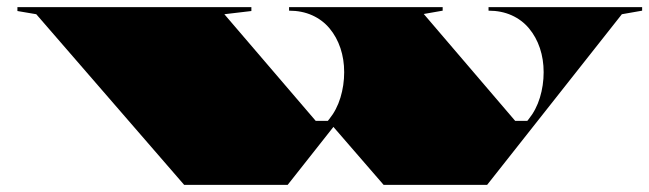

<svg xmlns="http://www.w3.org/2000/svg" viewBox="-20 -520 1826 540"><path d="M1163 -491 1429 -180H1463L1467 -185Q1488 -211 1498.5 -245.5Q1509 -280 1509 -317Q1509 -353 1498.5 -384.5Q1488 -416 1468 -440Q1448 -464 1419 -477Q1390 -490 1354 -490V-500H1786V-490L1729 -480L1350 0H1059L910 -172ZM498 0 82 -480 29 -489V-500H687V-489L611 -480L868 -180H902L906 -185Q927 -211 937.5 -245.5Q948 -280 948 -317Q948 -353 937.5 -384.5Q927 -416 907 -440Q887 -464 858 -477Q829 -490 793 -490V-500H1225V-490L1168 -480L789 0Z"/></svg>

Font: Kalnia Expanded
Style: Bold
Weight: 700
Width: 7
Designer: Frida Medrano
Foundry: Frida Medrano
Version: Version 1.105